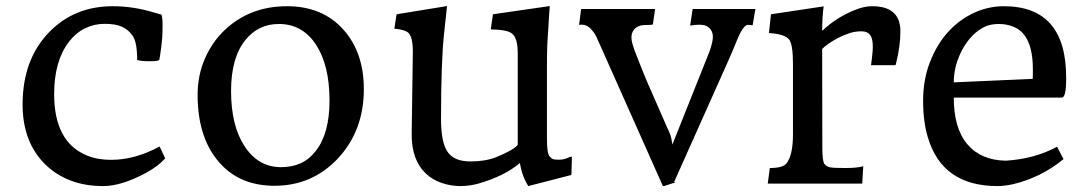

<svg xmlns="http://www.w3.org/2000/svg" viewBox="-20 -611 3622 639"><path d="M350.6 -79.1Q429.7 -79.1 511.2 -123.5L529.8 -84Q506.3 -57.6 466.8 -36.1Q384.3 8.3 323.5 8.3Q262.7 8.3 214.1 -10.5Q165.5 -29.3 129.9 -64.5Q55.2 -138.7 55.2 -263.2Q55.2 -414.6 145.5 -505.9Q229 -590.3 355 -590.3Q423.8 -590.3 492.7 -569.3L505.9 -565.4Q512.2 -563.5 517.1 -562.5Q521 -554.7 521 -527.3Q521 -500 519.8 -484.6Q518.6 -469.2 516.8 -455.1Q515.1 -440.9 513.2 -429.7L510.3 -412.1Q507.3 -407.2 480 -407.2Q446.8 -407.2 436.5 -411.6Q436.5 -469.7 422.1 -491Q407.7 -512.2 386 -522Q364.3 -531.7 328.9 -531.7Q293.5 -531.7 263.2 -516.8Q232.9 -502 210 -472.7Q160.2 -408.2 160.2 -297.9Q160.2 -140.1 266.6 -94.7Q302.2 -79.1 350.6 -79.1Z M637.7 -294.9Q637.7 -360.8 662.1 -416.3Q686.5 -471.7 727.5 -510.7Q812 -590.3 935.1 -590.3Q1054.2 -590.3 1124 -511.2Q1190.9 -435.5 1190.9 -314Q1190.9 -175.8 1104 -83Q1018.6 7.3 893.6 7.3Q770.5 7.3 701.7 -80.1Q637.7 -160.6 637.7 -294.9ZM915.5 -54.7Q952.6 -54.7 981.2 -67.9Q1009.8 -81.1 1030.8 -108.4Q1076.7 -166.5 1076.7 -276.4Q1076.7 -393.6 1031.7 -462.4Q986.3 -531.2 908.2 -531.2Q839.4 -531.2 796.4 -477.5Q749 -418.5 749 -308.1Q749 -193.4 793.5 -125Q838.9 -54.7 915.5 -54.7Z M1877 -88.9 1880.9 -89.4H1883.3L1881.8 -28.8L1738.3 8.3Q1717.3 -24.4 1710.4 -68.4Q1657.7 -24.4 1572.3 0Q1543 8.3 1512 8.3Q1481 8.3 1450.4 -2Q1419.9 -12.2 1397.5 -33.2Q1350.1 -77.6 1350.1 -163.1L1354 -439Q1354 -487.8 1338.9 -502Q1327.6 -512.2 1292.5 -515.6L1299.8 -563.5L1467.8 -590.8L1458 -500Q1447.8 -406.2 1447.8 -214.8Q1447.8 -136.7 1469.7 -105.5Q1491.2 -73.7 1545.9 -73.7Q1595.2 -73.7 1631.3 -87.9Q1689 -111.3 1704.1 -129.9L1703.1 -129.4V-434.1Q1703.1 -485.4 1683.1 -500Q1667.5 -512.2 1613.3 -513.2L1620.6 -563.5L1809.6 -590.8Q1808.1 -565.4 1806.6 -546.9L1804.7 -514.2Q1803.7 -498 1802.7 -485.1Q1801.8 -472.2 1801.3 -458Q1800.3 -429.7 1800.3 -381.3V-148.9Q1800.3 -102.1 1808.3 -91.8Q1816.4 -81.5 1823.5 -80.6Q1830.6 -79.6 1838.9 -79.6H1843.3Q1858.4 -79.6 1877 -88.9Z M2484.9 -526.9Q2474.6 -528.3 2469.2 -528.3Q2463.9 -528.3 2457.5 -521.7Q2451.2 -515.1 2444.8 -503.4Q2438.5 -491.7 2432.1 -475.6L2417.5 -440.4Q2415 -434.1 2405.3 -412.1L2223.6 -5.4L2227.5 -3.9L2189.9 8.3L2186 7.8L1980.5 -453.6Q1971.2 -475.1 1964.8 -488.5Q1958.5 -502 1945.8 -515.4Q1933.1 -528.8 1917.5 -528.8H1913.6Q1910.2 -528.8 1907.2 -528.3L1914.1 -581.1H2160.2L2152.8 -529.3Q2145 -527.8 2132.8 -527.8Q2120.6 -527.8 2113.5 -526.4Q2106.4 -524.9 2099.1 -520.5Q2081.5 -508.8 2081.5 -485.4Q2081.5 -471.2 2093.3 -439.5Q2119.1 -373 2132.8 -340.8L2198.7 -190.4Q2208 -170.4 2211.4 -161.1Q2214.4 -152.8 2217.8 -129.9L2341.8 -440.9Q2352.5 -472.2 2352.5 -487.8Q2352.5 -514.6 2329.1 -525.4Q2320.8 -528.8 2307.9 -528.8Q2294.9 -528.8 2276.9 -525.9L2285.2 -581.1H2494.1Z M2853 -57.6 2849.6 0H2535.2L2542 -51.8Q2585 -51.8 2597.2 -66.9Q2619.1 -94.2 2619.1 -163.6V-398.9Q2619.1 -464.8 2605.5 -480.5Q2590.3 -498 2539.1 -501L2545.9 -563.5L2721.2 -589.8Q2716.3 -554.2 2716.3 -508.3Q2767.6 -557.1 2836.4 -582Q2860.8 -590.3 2882.8 -590.3Q2976.6 -590.3 2976.6 -506.8Q2976.6 -457.5 2962.4 -400.9Q2961.4 -397 2960.9 -395.8Q2960.4 -394.5 2960.4 -394H2878.9L2881.8 -417L2883.8 -436.5Q2884.8 -445.8 2884.8 -456.1Q2884.8 -466.3 2883.1 -476.6Q2881.3 -486.8 2876.5 -493.7Q2867.7 -506.8 2846.7 -506.8Q2825.7 -506.8 2806.9 -500.5Q2788.1 -494.1 2770.5 -485.4Q2734.9 -466.8 2715.3 -447.3L2716.3 -447.8L2716.8 -120.1Q2716.8 -73.7 2724.1 -64.9Q2731.4 -56.2 2743.4 -54Q2755.4 -51.8 2793.5 -51.8Q2831.5 -51.8 2853 -57.6Z M3327.6 -76.2Q3424.3 -82.5 3498 -122.6L3519.5 -81.5Q3445.8 -20.5 3351.6 2Q3323.2 8.3 3299.8 8.3Q3115.7 8.3 3067.9 -154.3Q3052.2 -206.5 3052.2 -276.1Q3052.2 -345.7 3075 -404.3Q3097.7 -462.9 3135 -504.2Q3172.4 -545.4 3220.7 -567.9Q3269 -590.3 3320.8 -590.3Q3528.3 -590.3 3528.3 -353V-348.1Q3528.3 -286.1 3513.7 -286.1H3154.3Q3154.3 -184.1 3199.5 -130.9Q3244.6 -77.6 3327.6 -76.2ZM3417 -348.6Q3417.5 -358.9 3417.5 -364.3V-380.4Q3417.5 -495.1 3354 -521.5Q3331.1 -531.2 3304.9 -531.2Q3278.8 -531.2 3260.7 -523.4Q3242.7 -515.6 3226.8 -502Q3210.9 -488.3 3197.8 -470Q3184.6 -451.7 3174.8 -429.7Q3154.3 -384.3 3154.3 -336.9Z"/></svg>

Font: HeadlandOne
Style: Regular
Weight: 400
Designer: Gary Lonergan
Foundry: Sorkin Type Co.
Version: Version 1.002